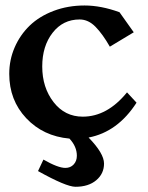

<svg xmlns="http://www.w3.org/2000/svg" viewBox="-20 -511 548 710"><path d="M421.9 -465.8 474.6 -391.6 386.2 -338.4Q359.4 -385.3 333 -412.1Q306.6 -439 274.4 -439Q212.9 -439 174.6 -389.9Q136.2 -340.8 136.2 -265.1Q136.2 -187.5 178 -133.5Q219.7 -79.6 286.1 -79.6Q376.5 -79.6 449.7 -169.4L484.9 -131.3Q415 -22.9 307.6 -2.4Q364.7 56.2 364.7 93.8Q364.7 131.3 335.9 155.5Q307.1 179.7 259.3 179.7Q224.6 179.7 120.6 121.6L140.6 79.1Q194.3 109.9 221.7 109.9Q240.7 109.9 252.4 97.2Q264.2 84.5 264.2 64.9Q264.2 30.8 236.8 1.5Q139.6 -7.3 76.9 -74Q14.2 -140.6 14.2 -237.8Q14.2 -289.6 34.2 -335.7Q54.2 -381.8 89.8 -416.3Q125.5 -450.7 178.2 -470.7Q231 -490.7 292.5 -490.7Q353.5 -490.7 421.9 -465.8Z"/></svg>

Font: Flanker
Style: Bold
Weight: 700
Designer: Flanker
Foundry: Flanker
Version: Version 2.021